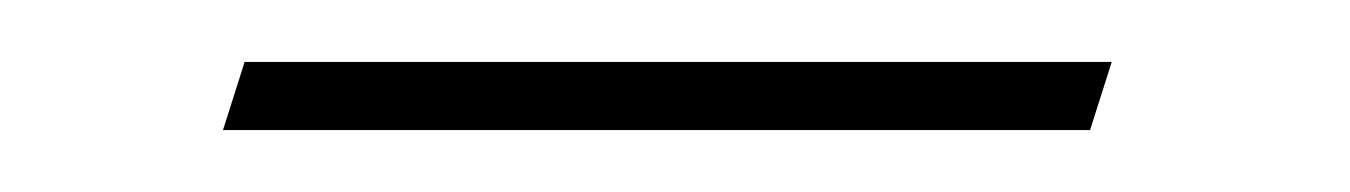

<svg xmlns="http://www.w3.org/2000/svg" viewBox="-20 -5 436 62"><path d="M332 37 339 15H59L52 37Z"/></svg>

Font: Libre Caslon Display
Style: Regular
Weight: 400
Designer: Pablo Impallari, Rodrigo Fuenzalida
Foundry: Pablo Impallari, Rodrigo Fuenzalida
Version: Version 1.100; ttfautohint (v1.6) -l 8 -r 50 -G 200 -x 14 -D